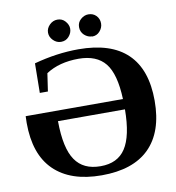

<svg xmlns="http://www.w3.org/2000/svg" viewBox="-91 -915 920 1005"><g transform="rotate(-10 369.0 -412.5)"><path d="M354 -613H355Q251 -613 181 -567L167 -472H124L126 -629Q247 -662 362 -662Q535 -662 622 -578Q709 -494 709 -328Q709 -162 622 -76Q536 9 369 9Q204 9 116 -77Q29 -162 29 -329L30 -365H547Q542 -499 496 -556Q450 -613 354 -613ZM371 -39H372Q462 -39 504 -103Q547 -168 548 -310H192Q193 -165 237 -102Q280 -39 371 -39ZM445 -715V-716Q423 -716 404 -733Q386 -750 386 -775Q386 -800 404 -816Q423 -833 445 -833Q470 -833 486 -817Q503 -800 503 -775Q503 -752 486 -733Q470 -715 445 -715ZM281 -716H280Q257 -716 239 -734Q221 -752 221 -775Q221 -798 239 -816Q257 -834 281 -834Q306 -834 322 -816Q339 -797 339 -776Q339 -753 322 -734Q306 -716 281 -716Z"/></g></svg>

Font: Libra Serif Modern
Style: Bold
Weight: 700
Designer: Stefan Peev, Context Ltd
Foundry: Ascender Corporation
Version: Version 1.000